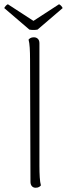

<svg xmlns="http://www.w3.org/2000/svg" viewBox="-37 -872 314 901"><path d="M130 9Q119 9 112.5 1.5Q106 -6 106 -19L104 -594Q104 -624 102.5 -648Q101 -672 97 -686Q100 -690 106 -693.5Q112 -697 122 -697Q133 -697 140.5 -690Q148 -683 148 -669V-94Q148 -64 149.5 -40Q151 -16 155 -2Q152 2 146 5.5Q140 9 130 9ZM139 -733Q133 -732 126.5 -731.5Q120 -731 113.5 -731.5Q107 -732 101 -733L-17 -834Q-15 -839 -10 -844.5Q-5 -850 0 -852L120 -774L240 -852Q245 -850 250 -844.5Q255 -839 257 -834Z"/></svg>

Font: Arima Thin ExtraLight
Style: Regular
Weight: 250
Version: Version 1.100